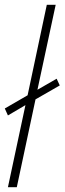

<svg xmlns="http://www.w3.org/2000/svg" viewBox="-20 -780 269 800"><path d="M13 0 86 -342 13 -299 0 -328 95 -383 175 -760H212L136 -406L216 -452L229 -424L128 -366L50 0Z"/></svg>

Font: Noto Sans Condensed ExtraLight
Style: Italic
Weight: 200
Width: 3
Italic angle: -12°
Designer: Monotype Design Team
Foundry: Monotype Imaging Inc.
Version: Version 2.013; ttfautohint (v1.8.4.7-5d5b)